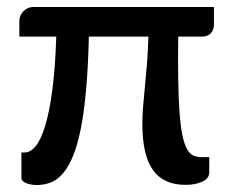

<svg xmlns="http://www.w3.org/2000/svg" viewBox="-20 -527 664 551"><path d="M594 -456Q594 -441.5 585.2 -431.8Q576.5 -422 560 -422H491.5Q491.5 -405.5 491.2 -390Q491 -374.5 491 -359Q491 -295 492.8 -249.2Q494.5 -203.5 498.2 -172Q502 -140.5 507.8 -121.5Q513.5 -102.5 521 -92.5Q528.5 -82.5 538.2 -79.2Q548 -76 559.5 -76H580.5V-32.5Q580.5 -15 560.8 -5.8Q541 3.5 512.5 3.5Q449 3.5 418.8 -39.2Q388.5 -82 388.5 -171.5Q388.5 -194 390.5 -219.2Q392.5 -244.5 395.5 -274.8Q398.5 -305 401.5 -341.2Q404.5 -377.5 406 -422H235Q233 -336 227.2 -270.8Q221.5 -205.5 212 -158.2Q202.5 -111 189.8 -79.8Q177 -48.5 161 -29.8Q145 -11 126 -3.5Q107 4 85.5 4Q78.5 4 70.8 2.8Q63 1.5 56.5 -1Q50 -3.5 45.8 -7.2Q41.5 -11 41.5 -16.5V-89.5H51.5Q67 -89.5 82 -107.2Q97 -125 109.2 -164.5Q121.5 -204 130 -267.5Q138.5 -331 141.5 -422H35.5V-467.5Q35.5 -474 38.2 -481Q41 -488 46.2 -493.8Q51.5 -499.5 59 -503.2Q66.5 -507 76.5 -507H594Z"/></svg>

Font: Lato SemiBold
Style: Regular
Weight: 600
Designer: Lukasz Dziedzic with Adam Twardoch and Botio Nikoltchev
Foundry: tyPoland Lukasz Dziedzic
Version: Version 2.015; 2015-08-06; http://www.latofonts.com/